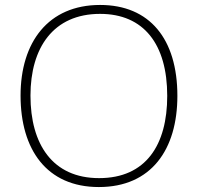

<svg xmlns="http://www.w3.org/2000/svg" viewBox="-20 -745 799 775"><path d="M696 -358C696 -588 584 -725 384 -725C175 -725 63 -575 63 -359C63 -142 168 10 379 10C591 10 696 -142 696 -358ZM103 -359C103 -552 195 -689 384 -689C560 -689 655 -567 655 -358C655 -160 569 -26 380 -26C192 -26 103 -163 103 -359Z"/></svg>

Font: Noto Sans Myanmar UI ExtraLight
Style: Regular
Weight: 200
Designer: Monotype Design Team
Foundry: Monotype Imaging Inc.
Version: Version 2.103